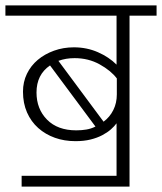

<svg xmlns="http://www.w3.org/2000/svg" viewBox="-30 -650 599 710"><path d="M50 0H401V-194Q393 -183 380 -171.5Q367 -160 348 -150Q329 -140 304.5 -134Q280 -128 249 -128Q208 -128 173 -140.5Q138 -153 111.5 -176.5Q85 -200 70 -234Q55 -268 55 -311Q55 -347 69.5 -377Q84 -407 109.5 -428.5Q135 -450 169.5 -462.5Q204 -475 243 -475Q291 -475 332 -457Q373 -439 401 -411V-592H-10V-630H549V-592H449V40H50ZM402 -360Q380 -389 338.5 -412Q297 -435 246 -435Q229 -435 214.5 -432.5Q200 -430 186 -425L353 -200Q376 -217 389 -243Q402 -269 402 -301ZM105 -308Q105 -247 144 -207.5Q183 -168 252 -168Q272 -168 289.5 -171Q307 -174 323 -182L155 -408Q105 -374 105 -308Z"/></svg>

Font: Mukta ExtraLight
Style: Regular
Weight: 275
Designer: Girish Dalvi and Yashodeep Gholap
Foundry: Ek Type
Version: Version 2.538;PS 1.002;hotconv 16.6.51;makeotf.lib2.5.65220;